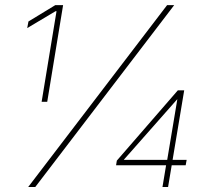

<svg xmlns="http://www.w3.org/2000/svg" viewBox="-20 -748 836 768"><path d="M92.8 0 648.4 -727.5H676.8L121.1 0ZM146.5 -340.8 206.1 -703.1H202.1L88.9 -635.7L93.8 -662.1L201.2 -727.5H232.4L168.9 -340.8ZM444.3 -86.9 447.3 -105.5 691.4 -386.7H705.1L699.2 -350.6H688.5L475.6 -109.4V-108.4H726.6L722.7 -86.9ZM629.9 0 645.5 -93.8 647.5 -100.6 695.3 -386.7H716.8L652.3 0Z"/></svg>

Font: Inter Tight Thin
Style: Italic
Weight: 250
Italic angle: -9.39999°
Designer: Rasmus Andersson
Foundry: rsms
Version: Version 3.004